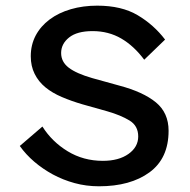

<svg xmlns="http://www.w3.org/2000/svg" viewBox="-20 -650 672 679"><path d="M330 8.8Q285 8.8 243.8 -2.5Q202.5 -13.8 166.9 -33.1Q131.2 -52.5 101.2 -78.1Q71.2 -103.8 50 -133.8L130 -202.5Q163.8 -148.8 219.4 -115Q275 -81.2 343.8 -81.2Q400 -81.2 434.4 -105.6Q468.8 -130 468.8 -167.5Q468.8 -205 438.1 -223.8Q407.5 -242.5 360 -256.2L271.2 -281.2Q232.5 -292.5 198.8 -306.9Q165 -321.2 140.6 -341.2Q116.2 -361.2 102.5 -388.8Q88.8 -416.2 88.8 -451.2Q88.8 -491.2 106.2 -524.4Q123.8 -557.5 155.6 -581.2Q187.5 -605 230.6 -617.5Q273.8 -630 323.8 -630Q410 -630 466.9 -596.2Q523.8 -562.5 563.8 -510L490 -438.8Q453.8 -487.5 408.8 -513.8Q363.8 -540 307.5 -540Q252.5 -540 224.4 -517.5Q196.2 -495 196.2 -462.5Q196.2 -431.2 223.1 -410.6Q250 -390 306.2 -373.8L401.2 -347.5Q486.2 -325 531.2 -288.1Q576.2 -251.2 576.2 -187.5Q576.2 -90 508.8 -40.6Q441.2 8.8 330 8.8Z"/></svg>

Font: Abordage
Style: Regular
Weight: 400
Designer: Ange Degheest & Eugénie Bidaut
Foundry: Velvetyne Type Foundry
Version: Version 1.000;FEAKit 1.0